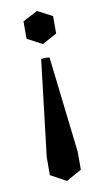

<svg xmlns="http://www.w3.org/2000/svg" viewBox="-85 -556 438 812"><g transform="rotate(-10 134.5 -150.0)"><path d="M135 215 68 178V101L117 -312Q135 -315 153 -312L201 101V178ZM135 -373 71 -407V-482L135 -515L198 -482V-407Z"/></g></svg>

Font: Poltawski Nowy Medium
Style: Regular
Weight: 500
Version: Version 1.001;gftools[0.9.25]